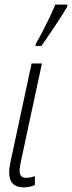

<svg xmlns="http://www.w3.org/2000/svg" viewBox="-20 -806 314 836"><path d="M84 9.8Q20 9.8 20 -54.7Q20 -76.7 28.8 -115.7L117.7 -529.8H162.6L73.2 -113.3Q65.4 -81.1 65.4 -62.5Q65.4 -31.7 93.8 -31.7Q111.8 -31.7 131.8 -39.1V0Q121.6 4.4 109.1 7.1Q96.7 9.8 84 9.8ZM134.3 -606 136.2 -616.2Q148.9 -637.2 165.3 -668.7Q181.6 -700.2 196.8 -731.9Q211.9 -763.7 220.7 -786.1H273.9L272 -775.9Q265.6 -764.2 251 -741Q236.3 -717.8 218.5 -691.2Q200.7 -664.6 184.8 -641.4Q168.9 -618.2 160.2 -606Z"/></svg>

Font: Open Sans Condensed Light
Style: Italic
Weight: 300
Width: 3
Italic angle: -12°
Designer: Monotype Design Team
Foundry: Monotype Imaging Inc.
Version: Version 3.000; ttfautohint (v1.8.4)